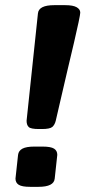

<svg xmlns="http://www.w3.org/2000/svg" viewBox="-20 -722 334 744"><path d="M233 -702Q263 -702 277 -694Q291 -686 291 -673Q291 -667 284.5 -636Q278 -605 267 -558Q256 -511 243 -456.5Q230 -402 218 -349Q206 -296 196 -254Q192 -238 182.5 -230Q173 -222 142 -222H131Q99 -222 91 -230Q83 -238 83 -254L127 -670Q130 -702 190 -702ZM145 -154Q177 -154 189.5 -146Q202 -138 202 -122L192 -30Q189 2 129 2H97Q65 2 52.5 -6Q40 -14 40 -30L50 -122Q52 -138 67 -146Q82 -154 113 -154Z"/></svg>

Font: Asap VF Beta
Style: Italic
Weight: 400
Italic angle: -6°
Designer: Pablo Cosgaya
Foundry: Pablo Cosgaya
Version: Version 1.007